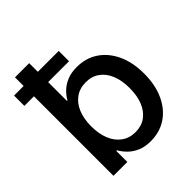

<svg xmlns="http://www.w3.org/2000/svg" viewBox="-207 -861 1003 1003"><g transform="rotate(-45 294.5 -359.0)"><path d="M330.1 10.3Q289.6 10.3 259 -2.4Q228.5 -15.1 207 -36.1Q185.5 -57.1 171.4 -81.5H167V0H64.5V-727.5H169.4V-448.2H172.9Q186 -471.7 207 -491.9Q228 -512.2 258.5 -524.9Q289.1 -537.6 330.6 -537.6Q397 -537.6 447.5 -504.2Q498 -470.7 526.9 -409.2Q555.7 -347.7 555.7 -264.2Q555.7 -180.7 527.1 -118.9Q498.5 -57.1 448 -23.4Q397.5 10.3 330.1 10.3ZM308.1 -79.6Q352.1 -79.6 383.5 -102.3Q415 -125 431.9 -166.5Q448.7 -208 448.7 -264.6Q448.7 -320.8 431.9 -361.8Q415 -402.8 383.5 -425.5Q352.1 -448.2 308.1 -448.2Q263.2 -448.2 231 -425.3Q198.7 -402.3 181.9 -361.1Q165 -319.8 165 -264.6Q165 -209 182.1 -167.5Q199.2 -126 231.4 -102.8Q263.7 -79.6 308.1 -79.6ZM-6.3 -587.4V-663.6H323.7V-587.4Z"/></g></svg>

Font: Inter 24pt Medium
Style: Regular
Weight: 500
Designer: Rasmus Andersson
Foundry: rsms
Version: Version 4.001;git-66647c0bb